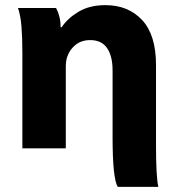

<svg xmlns="http://www.w3.org/2000/svg" viewBox="-20 -527 694 747"><path d="M390 -507Q479 -507 533 -449Q587 -391 587 -274V6V40Q587 161 596 200H438Q418 167 418 7V-253Q418 -309 396.5 -340Q375 -371 331 -371Q297 -371 274 -352.5Q251 -334 242 -307Q236 -292 236 -266V50H67V-321Q67 -381 63.5 -424Q60 -467 50 -496H198Q216 -462 216 -421H220Q242 -455 285 -481Q328 -507 390 -507Z"/></svg>

Font: Gmarket Sans TTF Bold
Style: Regular
Weight: 700
Designer: Creative Director : Sungho Lee; Art Director : Kiwoong Choi; Project Manager : Sori Yang, Jongwook Yoon; Font Designer :
Foundry: Sandoll Inc.
Version: Version 1.000;hotconv 1.0.109;makeotfexe 2.5.65596